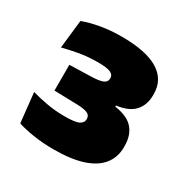

<svg xmlns="http://www.w3.org/2000/svg" viewBox="-96 -794 506 523"><g transform="rotate(30 157.0 -532.5)"><path d="M137 -353Q102 -353 72 -357.8Q42 -362.5 23 -369L13 -462Q35 -455.5 61.8 -450.8Q88.5 -446 117.5 -446Q151 -446 162.5 -452Q174 -458 174 -468.5V-470Q174 -475 172 -478.8Q170 -482.5 165.5 -485Q161 -487.5 153.2 -489Q145.5 -490.5 133.5 -491L59 -493V-574L129 -576Q153.5 -577 163.8 -581.8Q174 -586.5 174 -597.5V-598.5Q174 -609 162.8 -614Q151.5 -619 124 -619Q91.5 -619 63 -613.8Q34.5 -608.5 15.5 -603.5L25.5 -692.5Q48 -701 78.5 -706.5Q109 -712 145 -712Q221.5 -712 259.8 -688.5Q298 -665 298 -620.5V-616Q298 -585.5 280.5 -566Q263 -546.5 224.5 -541.5V-527.5L216 -539Q262 -534 281 -513.2Q300 -492.5 300 -458.5V-453.5Q300 -422.5 282.2 -399.8Q264.5 -377 228.2 -365Q192 -353 137 -353Z"/></g></svg>

Font: Anek Telugu ExtraBold
Style: Regular
Weight: 800
Designer: Omkar Bhoir (Telugu), Yesha Goshar (Latin)
Foundry: Ek Type
Version: Version 1.003